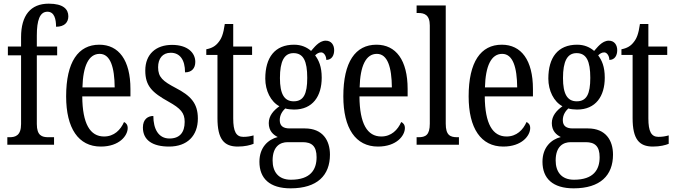

<svg xmlns="http://www.w3.org/2000/svg" viewBox="-20 -790 3688 1048"><path d="M20 0H275V-41H244C209 -41 181 -50 181 -113V-488H292V-536H181V-596C181 -679 197 -726 239 -726C277 -726 286 -685 286 -644C332 -644 353 -668 353 -701C353 -740 325 -770 246 -770C147 -770 95 -706 95 -587V-536H23V-488H95V-113C95 -50 64 -41 32 -41H20Z M530 10C632 10 677 -50 677 -91C677 -109 668 -119 657 -124C638 -81 603 -45 548 -45C472 -45 430 -114 429 -264H692V-304C692 -462 628 -546 522 -546C407 -546 341 -452 341 -264C341 -90 408 10 530 10ZM606 -313H430C433 -430 464 -496 524 -496C583 -496 605 -422 606 -313Z M903 10C1002 10 1060 -49 1060 -143C1060 -227 1020 -268 939 -310C869 -347 843 -368 843 -423C843 -470 867 -502 912 -502C961 -502 990 -465 990 -395C1026 -395 1046 -417 1046 -452C1046 -502 1004 -545 919 -545C832 -545 773 -495 773 -405C773 -321 810 -285 900 -235C966 -198 988 -174 988 -125C988 -67 961 -34 905 -34C845 -34 817 -86 817 -157C788 -157 760 -140 760 -94C760 -24 814 10 903 10Z M1278 10C1317 10 1347 2 1364 -5V-51C1346 -46 1330 -43 1308 -43C1269 -43 1253 -72 1253 -144V-490H1356V-536H1253V-659H1207C1199 -603 1189 -580 1173 -560C1157 -539 1137 -527 1106 -521V-490H1167V-145C1167 -30 1203 10 1278 10Z M1566 238C1712 238 1781 167 1781 54C1781 -23 1742 -89 1644 -89H1561C1528 -89 1507 -101 1507 -134C1507 -164 1523 -185 1537 -198C1548 -194 1572 -192 1585 -192C1687 -192 1736 -265 1736 -366C1736 -427 1720 -461 1700 -488C1710 -497 1719 -504 1733 -504C1748 -504 1761 -485 1761 -463C1791 -463 1804 -488 1804 -516C1804 -544 1789 -568 1758 -568C1720 -568 1693 -528 1678 -512C1655 -532 1625 -546 1585 -546C1480 -546 1428 -476 1428 -361C1428 -295 1458 -235 1505 -210C1473 -187 1447 -158 1447 -118C1447 -75 1472 -54 1496 -42C1444 -29 1396 14 1396 93C1396 184 1452 238 1566 238ZM1583 -237C1531 -237 1508 -278 1508 -364C1508 -455 1531 -500 1582 -500C1636 -500 1657 -457 1657 -365C1657 -277 1637 -237 1583 -237ZM1568 191C1498 191 1468 146 1468 86C1468 8 1510 -14 1550 -14H1632C1681 -14 1708 7 1708 68C1708 136 1675 191 1568 191Z M2043 10C2145 10 2190 -50 2190 -91C2190 -109 2181 -119 2170 -124C2151 -81 2116 -45 2061 -45C1985 -45 1943 -114 1942 -264H2205V-304C2205 -462 2141 -546 2035 -546C1920 -546 1854 -452 1854 -264C1854 -90 1921 10 2043 10ZM2119 -313H1943C1946 -430 1977 -496 2037 -496C2096 -496 2118 -422 2119 -313Z M2254 0H2485V-41H2476C2437 -41 2413 -52 2413 -115V-760H2254V-719H2264C2295 -719 2326 -710 2326 -651V-115C2326 -52 2302 -41 2264 -41H2254Z M2727 10C2829 10 2874 -50 2874 -91C2874 -109 2865 -119 2854 -124C2835 -81 2800 -45 2745 -45C2669 -45 2627 -114 2626 -264H2889V-304C2889 -462 2825 -546 2719 -546C2604 -546 2538 -452 2538 -264C2538 -90 2605 10 2727 10ZM2803 -313H2627C2630 -430 2661 -496 2721 -496C2780 -496 2802 -422 2803 -313Z M3111 238C3257 238 3326 167 3326 54C3326 -23 3287 -89 3189 -89H3106C3073 -89 3052 -101 3052 -134C3052 -164 3068 -185 3082 -198C3093 -194 3117 -192 3130 -192C3232 -192 3281 -265 3281 -366C3281 -427 3265 -461 3245 -488C3255 -497 3264 -504 3278 -504C3293 -504 3306 -485 3306 -463C3336 -463 3349 -488 3349 -516C3349 -544 3334 -568 3303 -568C3265 -568 3238 -528 3223 -512C3200 -532 3170 -546 3130 -546C3025 -546 2973 -476 2973 -361C2973 -295 3003 -235 3050 -210C3018 -187 2992 -158 2992 -118C2992 -75 3017 -54 3041 -42C2989 -29 2941 14 2941 93C2941 184 2997 238 3111 238ZM3128 -237C3076 -237 3053 -278 3053 -364C3053 -455 3076 -500 3127 -500C3181 -500 3202 -457 3202 -365C3202 -277 3182 -237 3128 -237ZM3113 191C3043 191 3013 146 3013 86C3013 8 3055 -14 3095 -14H3177C3226 -14 3253 7 3253 68C3253 136 3220 191 3113 191Z M3544 10C3583 10 3613 2 3630 -5V-51C3612 -46 3596 -43 3574 -43C3535 -43 3519 -72 3519 -144V-490H3622V-536H3519V-659H3473C3465 -603 3455 -580 3439 -560C3423 -539 3403 -527 3372 -521V-490H3433V-145C3433 -30 3469 10 3544 10Z"/></svg>

Font: Noto Serif Tamil ExtraCondensed
Style: Italic
Weight: 400
Width: 2
Italic angle: -12°
Designer: Indian Type Foundry, Tom Grace, and the Monotype Design Team
Foundry: Monotype Imaging Inc.
Version: Version 2.003